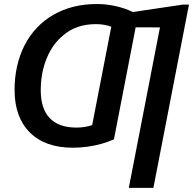

<svg xmlns="http://www.w3.org/2000/svg" viewBox="-20 -718 951 946"><path d="M338.9 9.8Q202.1 9.8 127 -65.4Q51.8 -140.6 51.8 -274.9Q51.8 -398.4 101.6 -496.1Q151.9 -592.8 243.9 -645.5Q335.9 -698.2 457.5 -698.2Q504.4 -698.2 551.5 -687.5Q598.6 -676.8 634.3 -658.7L880.4 -695.3H911.1L735.8 207.5H614.7L768.1 -583L648.4 -583.5L541.5 -31.7Q514.2 -19 480.2 -9.5Q446.3 0 410.2 4.9Q374 9.8 338.9 9.8ZM528.3 -586.4Q494.1 -599.1 452.1 -599.1Q353 -599.1 288.1 -541Q253.9 -512.7 229.7 -470.9Q205.6 -429.2 193.1 -378.9Q180.7 -328.6 180.7 -274.4Q180.7 -182.6 225.1 -136Q269.5 -89.4 356.4 -89.4Q398.4 -89.4 434.1 -101.6Z"/></svg>

Font: Arimo SemiBold
Style: Italic
Weight: 600
Italic angle: -12°
Version: Version 1.33